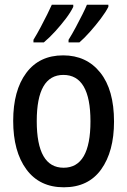

<svg xmlns="http://www.w3.org/2000/svg" viewBox="-20 -785 540 815"><path d="M251 10Q148 10 92 -66Q36 -142 36 -272Q36 -401 91.5 -475.5Q147 -550 248 -550Q347 -550 405.5 -477Q464 -404 464 -269Q464 -142 409.5 -66Q355 10 251 10ZM250 -73Q364 -73 364 -270Q364 -467 249 -467Q136 -467 136 -271Q136 -73 250 -73ZM271 -616Q286 -640 301.5 -669Q317 -698 330 -724Q343 -750 349 -765H440V-756Q429 -734 407.5 -705.5Q386 -677 361.5 -649.5Q337 -622 317 -605H271ZM122 -616Q138 -642 153 -670.5Q168 -699 180.5 -724Q193 -749 200 -765H291V-756Q280 -733 259.5 -706Q239 -679 215 -652.5Q191 -626 166 -605H122Z"/></svg>

Font: Noto Sans Mono ExtraCondensed Medium
Style: Regular
Weight: 500
Width: 2
Designer: Monotype Design Team
Foundry: Monotype Imaging Inc.
Version: Version 2.014